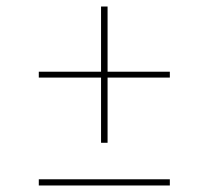

<svg xmlns="http://www.w3.org/2000/svg" viewBox="-20 -569 640 589"><path d="M290 -131V-331H99V-349H290V-549H310V-349H501V-331H310V-131ZM99 0V-19H501V0Z"/></svg>

Font: Zed Sans Thin Extended
Style: Regular
Weight: 100
Width: 7
Designer: Belleve Invis
Foundry: Belleve Invis
Version: Version 1.0.0; ttfautohint (v1.8.4)